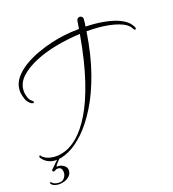

<svg xmlns="http://www.w3.org/2000/svg" viewBox="-149 -870 1196 1326"><g transform="rotate(-15 449.0 -207.5)"><path d="M122 167Q63 167 28 122Q25 119 25 115Q25 106 37 103Q38 103 38 103Q40 102 40.5 102Q41 102 38 103Q41 102 44 102L38 103H37Q34 104 34 107Q34 114 59.5 127.5Q85 141 126 141Q163 141 207.5 123Q252 105 298.5 57Q345 9 388 -77.5Q431 -164 464.5 -300.5Q498 -437 515 -633Q430 -622 345 -598.5Q260 -575 191 -539.5Q122 -504 80 -459.5Q38 -415 38 -362Q38 -356 38.5 -350Q39 -344 40 -338Q45 -316 53.5 -299Q62 -282 78 -272Q87 -266 87 -261Q87 -255 79 -255Q72 -255 65 -259Q41 -274 30.5 -297Q20 -320 15 -343Q12 -357 12 -370Q12 -416 39.5 -455.5Q67 -495 111.5 -527.5Q156 -560 209.5 -585Q263 -610 315.5 -627Q368 -644 411 -652Q434 -657 461 -661Q488 -665 518 -668Q519 -682 520 -696Q521 -710 522 -724Q523 -736 530 -742Q537 -748 545 -748Q553 -748 560.5 -742Q568 -736 568 -724Q568 -711 567.5 -698Q567 -685 566 -672Q581 -673 596 -673.5Q611 -674 627 -674Q684 -674 737.5 -665.5Q791 -657 832.5 -637Q874 -617 894 -582Q898 -577 898 -571Q898 -563 892 -563Q885 -563 879 -573Q858 -609 795.5 -626Q733 -643 650 -643Q629 -643 607.5 -642Q586 -641 564 -639Q553 -473 519.5 -343Q486 -213 438 -117Q390 -21 335 42Q280 105 224.5 136Q169 167 122 167ZM101 333Q83 333 68.5 327Q54 321 48 308Q48 304 54 304Q57 304 59.5 305.5Q62 307 63 309Q71 317 83.5 319.5Q96 322 107 322Q135 322 148 303.5Q161 285 161 265Q161 249 153.5 237Q146 225 130 225Q117 225 109.5 231.5Q102 238 97 238Q93 238 89.5 235.5Q86 233 86 229Q86 225 89 222Q91 220 100.5 209Q110 198 122 184Q134 170 143 160Q152 150 153 150Q155 150 160.5 150.5Q166 151 165 152Q164 153 156 162Q148 171 139.5 181.5Q131 192 126 200.5Q121 209 125 211Q129 210 138 210Q158 210 178 223Q198 236 198 260Q198 283 183 299.5Q168 316 145.5 324.5Q123 333 101 333Z"/></g></svg>

Font: Inspiration
Style: Regular
Weight: 400
Designer: Robert E. Leuschke
Foundry: Robert E. Leuschke
Version: Version 2.010; ttfautohint (v1.8.3)